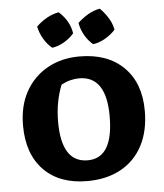

<svg xmlns="http://www.w3.org/2000/svg" viewBox="-54 -796 729 855"><g transform="rotate(-5 311.0 -369.0)"><path d="M240 -749Q288 -706 296 -650Q278 -629 252 -613.5Q226 -598 198 -594Q176 -612 160.5 -638.5Q145 -665 139 -694Q161 -715 186.5 -729.5Q212 -744 240 -749ZM424 -749Q445 -728 460.5 -703Q476 -678 481 -650Q462 -629 435.5 -613.5Q409 -598 381 -594Q360 -611 344.5 -637.5Q329 -664 324 -694Q344 -713 369.5 -728.5Q395 -744 424 -749ZM302 11Q178 11 108 -61Q38 -133 38 -260Q38 -348 73.5 -411.5Q109 -475 171.5 -510Q234 -545 315 -545Q440 -545 512 -474Q584 -403 584 -279Q584 -189 550 -124Q516 -59 452.5 -24Q389 11 302 11ZM312 -81Q426 -81 426 -268Q426 -448 305 -448Q286 -448 266 -443Q246 -438 225 -427Q195 -352 195 -263Q195 -81 312 -81Z"/></g></svg>

Font: Piazzolla SC
Style: Bold
Weight: 700
Designer: Juan Pablo del Peral
Foundry: Huerta Tipografica
Version: Version 1.330